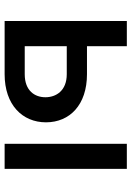

<svg xmlns="http://www.w3.org/2000/svg" viewBox="111 -679 568 830"><g transform="rotate(90 395.0 -264.0)"><path d="M179.7 -356V-528.3H70.8V0H300.8C433.6 0 508.8 -77.1 508.8 -178.7C508.8 -281.2 433.6 -356 300.8 -356ZM710 -528.3H601.6V0H710ZM179.7 -268.6H300.8C373 -268.6 400.4 -221.7 400.4 -176.3C400.4 -130.9 373 -86.9 300.8 -86.9H179.7Z"/></g></svg>

Font: Bert Sans Medium
Style: Regular
Weight: 500
Designer: Christian Robertson (Google), Cristiano Sobral
Foundry: Google, Cristiano Sobral
Version: Version 3.101